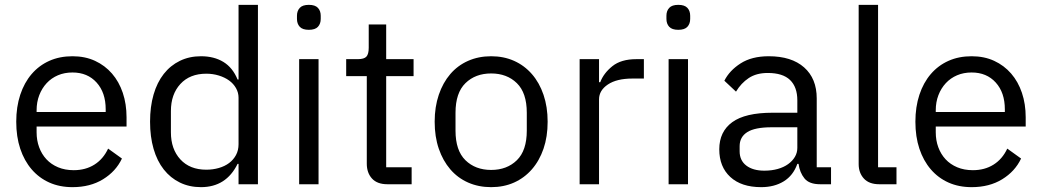

<svg xmlns="http://www.w3.org/2000/svg" viewBox="-20 -760 4298 792"><path d="M279 12Q226 12 183.5 -7Q141 -26 110.5 -61.5Q80 -97 63.5 -146.5Q47 -196 47 -258Q47 -319 63.5 -369Q80 -419 110.5 -454.5Q141 -490 183.5 -509Q226 -528 279 -528Q331 -528 372 -509Q413 -490 442 -456.5Q471 -423 486.5 -377Q502 -331 502 -276V-238H131V-214Q131 -181 141.5 -152.5Q152 -124 171.5 -103Q191 -82 219.5 -70Q248 -58 284 -58Q333 -58 369.5 -81Q406 -104 426 -147L483 -106Q458 -53 405 -20.5Q352 12 279 12ZM279 -461Q246 -461 219 -449.5Q192 -438 172.5 -417Q153 -396 142 -367.5Q131 -339 131 -305V-298H416V-309Q416 -378 378.5 -419.5Q341 -461 279 -461Z M964 -84H960Q913 12 809 12Q761 12 722 -7Q683 -26 655.5 -61Q628 -96 613.5 -146Q599 -196 599 -258Q599 -320 613.5 -370Q628 -420 655.5 -455Q683 -490 722 -509Q761 -528 809 -528Q863 -528 901.5 -504.5Q940 -481 960 -432H964V-740H1044V0H964ZM831 -60Q858 -60 882.5 -67Q907 -74 925 -87.5Q943 -101 953.5 -120.5Q964 -140 964 -165V-357Q964 -378 953.5 -396.5Q943 -415 925 -428Q907 -441 882.5 -448.5Q858 -456 831 -456Q763 -456 724 -413.5Q685 -371 685 -302V-214Q685 -145 724 -102.5Q763 -60 831 -60Z M1254 -637Q1228 -637 1216.5 -649.5Q1205 -662 1205 -682V-695Q1205 -715 1216.5 -727.5Q1228 -740 1254 -740Q1280 -740 1291.5 -727.5Q1303 -715 1303 -695V-682Q1303 -662 1291.5 -649.5Q1280 -637 1254 -637ZM1214 -516H1294V0H1214Z M1578 0Q1536 0 1514.5 -23.5Q1493 -47 1493 -85V-446H1408V-516H1456Q1482 -516 1491.5 -526.5Q1501 -537 1501 -563V-659H1573V-516H1686V-446H1573V-70H1678V0Z M2006 12Q1954 12 1911 -7Q1868 -26 1837.5 -61.5Q1807 -97 1790 -146.5Q1773 -196 1773 -258Q1773 -319 1790 -369Q1807 -419 1837.5 -454.5Q1868 -490 1911 -509Q1954 -528 2006 -528Q2058 -528 2100.5 -509Q2143 -490 2174 -454.5Q2205 -419 2222 -369Q2239 -319 2239 -258Q2239 -196 2222 -146.5Q2205 -97 2174 -61.5Q2143 -26 2100.5 -7Q2058 12 2006 12ZM2006 -59Q2071 -59 2112 -99Q2153 -139 2153 -221V-295Q2153 -377 2112 -417Q2071 -457 2006 -457Q1941 -457 1900 -417Q1859 -377 1859 -295V-221Q1859 -139 1900 -99Q1941 -59 2006 -59Z M2371 0V-516H2451V-421H2456Q2470 -458 2506 -487Q2542 -516 2605 -516H2636V-436H2589Q2524 -436 2487.5 -411.5Q2451 -387 2451 -350V0Z M2778 -637Q2752 -637 2740.5 -649.5Q2729 -662 2729 -682V-695Q2729 -715 2740.5 -727.5Q2752 -740 2778 -740Q2804 -740 2815.5 -727.5Q2827 -715 2827 -695V-682Q2827 -662 2815.5 -649.5Q2804 -637 2778 -637ZM2738 -516H2818V0H2738Z M3363 0Q3318 0 3298.5 -24Q3279 -48 3274 -84H3269Q3252 -36 3213 -12Q3174 12 3120 12Q3038 12 2992.5 -30Q2947 -72 2947 -144Q2947 -217 3000.5 -256Q3054 -295 3167 -295H3269V-346Q3269 -401 3239 -430Q3209 -459 3147 -459Q3100 -459 3068.5 -438Q3037 -417 3016 -382L2968 -427Q2989 -469 3035 -498.5Q3081 -528 3151 -528Q3245 -528 3297 -482Q3349 -436 3349 -354V-70H3408V0ZM3133 -56Q3163 -56 3188 -63Q3213 -70 3231 -83Q3249 -96 3259 -113Q3269 -130 3269 -150V-235H3163Q3094 -235 3062.5 -215Q3031 -195 3031 -157V-136Q3031 -98 3058.5 -77Q3086 -56 3133 -56Z M3607 0Q3565 0 3543.5 -23.5Q3522 -47 3522 -83V-740H3602V-70H3678V0Z M3988 12Q3935 12 3892.5 -7Q3850 -26 3819.5 -61.5Q3789 -97 3772.5 -146.5Q3756 -196 3756 -258Q3756 -319 3772.5 -369Q3789 -419 3819.5 -454.5Q3850 -490 3892.5 -509Q3935 -528 3988 -528Q4040 -528 4081 -509Q4122 -490 4151 -456.5Q4180 -423 4195.5 -377Q4211 -331 4211 -276V-238H3840V-214Q3840 -181 3850.5 -152.5Q3861 -124 3880.5 -103Q3900 -82 3928.5 -70Q3957 -58 3993 -58Q4042 -58 4078.5 -81Q4115 -104 4135 -147L4192 -106Q4167 -53 4114 -20.5Q4061 12 3988 12ZM3988 -461Q3955 -461 3928 -449.5Q3901 -438 3881.5 -417Q3862 -396 3851 -367.5Q3840 -339 3840 -305V-298H4125V-309Q4125 -378 4087.5 -419.5Q4050 -461 3988 -461Z"/></svg>

Font: IBM Plex Sans Devanagari
Style: Regular
Weight: 400
Designer: Mike Abbink, Paul van der Laan, Pieter van Rosmalen, Erin McLaughlin
Foundry: Bold Monday
Version: Version 1.1